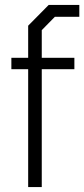

<svg xmlns="http://www.w3.org/2000/svg" viewBox="-20 -757 341 777"><path d="M94 0V-477H26V-523H94V-653L177 -737H301V-689H202L149 -635V-523H281V-477H149V0Z"/></svg>

Font: Tomorrow Light
Style: Regular
Weight: 300
Designer: Tony de Marco, Monica Rizzolli
Foundry: Just in Type
Version: Version 2.002